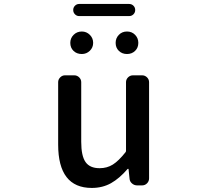

<svg xmlns="http://www.w3.org/2000/svg" viewBox="-20 -926 1040 959"><path d="M438.5 12.7Q270.5 12.7 270.5 -204.1V-515.6Q270.5 -529.3 280.8 -539.6Q291 -549.8 304.7 -549.8H350.6Q365.2 -549.8 375.5 -539.6Q385.7 -529.3 385.7 -515.6V-217.8Q385.7 -147.5 407.2 -116.7Q428.7 -85.9 477.5 -85.9Q514.6 -85.9 543.5 -104Q572.3 -122.1 606.4 -165Q609.4 -168 609.4 -172.9V-515.6Q609.4 -529.3 619.6 -539.6Q629.9 -549.8 644.5 -549.8H689.5Q704.1 -549.8 714.4 -539.6Q724.6 -529.3 724.6 -515.6V-35.2Q724.6 -20.5 714.4 -10.3Q704.1 0 689.5 0H665Q650.4 0 639.2 -9.8Q627.9 -19.5 627 -34.2L622.1 -81.1Q621.1 -83 619.6 -83Q618.2 -83 617.2 -82Q577.1 -35.2 534.7 -11.2Q492.2 12.7 438.5 12.7ZM388.7 -656.2Q363.3 -656.2 347.2 -671.9Q331.1 -687.5 331.1 -711.9Q331.1 -735.4 347.7 -752Q364.3 -768.6 388.7 -768.6Q412.1 -768.6 428.7 -752Q445.3 -735.4 445.3 -711.9Q445.3 -688.5 428.7 -672.4Q412.1 -656.2 388.7 -656.2ZM375 -845.7Q363.3 -845.7 354.5 -854.5Q345.7 -863.3 345.7 -876Q345.7 -888.7 354.5 -897.5Q363.3 -906.2 375 -906.2H625Q637.7 -906.2 646.5 -897.5Q655.3 -888.7 655.3 -876Q655.3 -863.3 646.5 -854.5Q637.7 -845.7 625 -845.7ZM557.6 -711.9Q557.6 -735.4 573.7 -752Q589.8 -768.6 614.3 -768.6Q638.7 -768.6 654.8 -752Q670.9 -735.4 670.9 -711.9Q670.9 -687.5 654.8 -671.9Q638.7 -656.2 614.3 -656.2Q589.8 -656.2 573.7 -671.9Q557.6 -687.5 557.6 -711.9Z"/></svg>

Font: Gen Jyuu Gothic L Monospace Medium
Style: Regular
Weight: 500
Designer: [Source Han Sans]
Ryoko NISHIZUKA  (kana & ideographs); Paul D. Hunt (Latin, Greek & Cyrillic); Wenlong ZHANG  (bopomofo
Version: Version 1.002.20150607